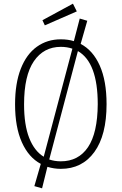

<svg xmlns="http://www.w3.org/2000/svg" viewBox="-20 -908 663 1045"><path d="M560 -341Q560 -172 493.5 -80.5Q427 11 311 11Q274 11 238 0L209 117L167 105L202 -16Q136 -51 99 -133.5Q62 -216 62 -340Q62 -454 93 -533.5Q124 -613 180.5 -653.5Q237 -694 311 -694Q351 -694 382 -684L414 -807L455 -795L419 -669Q486 -634 523 -551Q560 -468 560 -341ZM218 -55 374 -643Q345 -653 311 -653Q218 -653 164.5 -575Q111 -497 111 -340Q111 -228 139 -157Q167 -86 218 -55ZM512 -341Q512 -568 404 -630L248 -40Q277 -30 311 -30Q407 -30 459 -107Q511 -184 512 -341ZM377 -888 398 -846 224 -770 211 -798Z"/></svg>

Font: Fira Sans Condensed ExtraLight
Style: Regular
Weight: 275
Width: 3
Designer: Carrois Corporate & Edenspiekermann AG
Foundry: Carrois Corporate GbR & Edenspiekermann AG
Version: Version 4.203